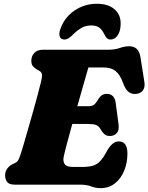

<svg xmlns="http://www.w3.org/2000/svg" viewBox="-20 -958 770 996"><path d="M399 0H59Q27.5 0 17 -14Q6.5 -28 6.5 -49Q6.5 -68.5 17.2 -83Q28 -97.5 43.5 -105.5L59.5 -113.5Q70.5 -119 75.8 -129.2Q81 -139.5 89 -164Q93 -175.5 102.5 -208.2Q112 -241 124.8 -285.5Q137.5 -330 151 -377.2Q164.5 -424.5 175.5 -466.2Q186.5 -508 193 -534.5Q200 -563.5 197.2 -574Q194.5 -584.5 185.5 -589.5L171 -598Q161.5 -603.5 152 -613.2Q142.5 -623 142.5 -642Q142.5 -667 158 -683.5Q173.5 -700 204 -700H539.5Q576 -700 601 -709Q626 -718 651 -718Q699.5 -718 708.5 -662L729 -532.5Q733 -506.5 722.5 -490.8Q712 -475 691 -471.5Q666.5 -467.5 648.8 -479.8Q631 -492 617 -531Q603 -570 580 -589Q557 -608 518.5 -608H438.5Q431 -581 415 -525.8Q399 -470.5 381 -407H440Q454.5 -407 465.2 -413.2Q476 -419.5 489 -442Q498.5 -458 509.2 -464.5Q520 -471 533.5 -471Q554.5 -471 566 -458.8Q577.5 -446.5 580 -425.5L595 -313Q599 -282 585.5 -267.2Q572 -252.5 549.5 -252.5Q532.5 -252.5 521.8 -262Q511 -271.5 504 -284Q493 -304.5 478.2 -309.8Q463.5 -315 436 -315H355Q339 -257.5 326.5 -210.2Q314 -163 310 -143Q306 -120 316 -106Q326 -92 358 -92H407Q440 -92 461.2 -98.2Q482.5 -104.5 499 -121.5Q515.5 -138.5 532.5 -170.5Q561.5 -224.5 595.5 -224.5Q641 -224.5 641 -161.5Q641 -113 624 -72Q607 -31 575.8 -6.5Q544.5 18 501.5 18Q476 18 453 9Q430 0 399 0ZM453 -826Q427 -826 405.5 -814.8Q384 -803.5 361.5 -781.5Q348 -767.5 336.8 -760.2Q325.5 -753 314 -753Q295.5 -753 290 -768.5Q284.5 -784 293.5 -808.5Q315 -868.5 366.8 -903.5Q418.5 -938.5 483 -938.5Q547.5 -938.5 580.8 -903.5Q614 -868.5 603.5 -808.5Q599 -784 585.5 -768.5Q572 -753 553 -753Q542 -753 534.5 -760.2Q527 -767.5 520.5 -781.5Q510 -803.5 494.8 -814.8Q479.5 -826 453 -826Z"/></svg>

Font: Fraunces 9pt S100 Black
Style: Italic
Weight: 900
Italic angle: -16°
Version: Version 1.000; ttfautohint (v1.8.3)